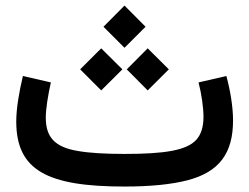

<svg xmlns="http://www.w3.org/2000/svg" viewBox="-20 -684 914 704"><path d="M708 -381.8C719.2 -338.4 726.1 -289.6 726.1 -254.9C726.1 -218.8 717.3 -190.9 699.7 -171.4C664.1 -132.3 583 -119.6 436.5 -119.6C364.7 -119.6 307.6 -123 265.6 -130.4C181.2 -144.5 147.9 -180.7 147.9 -252.9C147.9 -285.6 156.2 -335.4 166.5 -381.8L64 -405.3C49.8 -346.2 39.6 -285.2 39.6 -238.8C39.6 -60.1 152.3 0 436.5 0C531.7 0 608.4 -7.8 667 -22.9C783.7 -53.2 834.5 -121.6 834.5 -242.7C834.5 -290 825.2 -349.1 810.1 -405.3ZM436.5 -508.8 513.7 -585.9 436.5 -663.6 359.4 -585.9ZM521.5 -352.5 599.1 -429.7 521.5 -506.8 444.8 -429.7ZM351.1 -352.5 428.7 -429.7 351.1 -506.8 273.9 -429.7Z"/></svg>

Font: Estedad SemiBold
Style: Regular
Weight: 600
Designer: Amin Abedi
Version: Version 7.3